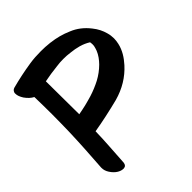

<svg xmlns="http://www.w3.org/2000/svg" viewBox="-223 -976 1131 1131"><g transform="rotate(-45 343.0 -410.0)"><path d="M81.1 -42C91.8 -25.4 104.5 -12.7 119.1 -3.9C130.9 2.9 142.6 6.8 154.3 6.8H157.2C170.9 5.9 178.7 -2 180.7 -17.6C183.6 -57.6 185.5 -98.6 188.5 -140.6C191.4 -181.6 193.4 -223.6 194.3 -265.6C264.6 -277.3 335.9 -293 409.2 -311.5C482.4 -332 542 -368.2 589.8 -420.9C604.5 -437.5 618.2 -455.1 628.9 -473.6C639.6 -492.2 648.4 -512.7 653.3 -535.2C656.2 -548.8 658.2 -562.5 658.2 -575.2C658.2 -591.8 656.2 -607.4 651.4 -624C643.6 -653.3 629.9 -680.7 609.4 -706.1C580.1 -744.1 544.9 -771.5 503.9 -788.1C461.9 -806.6 419.9 -817.4 377 -822.3C375 -823.2 373 -823.2 371.1 -823.2C346.7 -826.2 323.2 -827.1 298.8 -827.1C266.6 -827.1 235.4 -825.2 204.1 -820.3C147.5 -811.5 91.8 -799.8 37.1 -785.2C31.2 -783.2 26.4 -780.3 23.4 -776.4C20.5 -772.5 17.6 -767.6 16.6 -762.7V-755.9C16.6 -741.2 22.5 -725.6 34.2 -707C48.8 -686.5 64.5 -671.9 82 -663.1C83 -615.2 84 -567.4 84 -519.5C84 -471.7 83 -424.8 82 -377C79.1 -282.2 73.2 -187.5 66.4 -92.8V-87.9C66.4 -72.3 71.3 -56.6 81.1 -42ZM197.3 -404.3 195.3 -680.7C230.5 -687.5 266.6 -693.4 304.7 -697.3C323.2 -700.2 342.8 -701.2 361.3 -701.2C379.9 -701.2 399.4 -700.2 418 -697.3C439.5 -695.3 460.9 -691.4 482.4 -685.5C502.9 -679.7 523.4 -670.9 542 -659.2C543 -652.3 543.9 -646.5 543.9 -639.6C543.9 -635.7 543.9 -631.8 543 -627C541 -617.2 538.1 -607.4 534.2 -596.7C529.3 -584 522.5 -572.3 513.7 -559.6C505.9 -548.8 497.1 -538.1 487.3 -528.3C464.8 -505.9 438.5 -486.3 409.2 -470.7C380.9 -456.1 350.6 -443.4 319.3 -433.6C298.8 -427.7 279.3 -421.9 258.8 -417C238.3 -412.1 217.8 -408.2 197.3 -404.3Z"/></g></svg>

Font: ChillSide Comic
Style: Regular
Weight: 400
Designer: Koroletov, Abay Emes
Version: Version 1.000